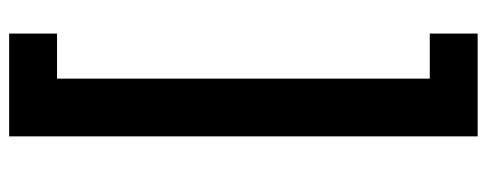

<svg xmlns="http://www.w3.org/2000/svg" viewBox="-334 -538 1038 409"><g transform="rotate(-90 184.5 -333.0)"><path d="M99 -832V166H318V64H222V-730H318V-832Z"/></g></svg>

Font: Noto Sans Devanagari SemiCondensed
Style: Bold
Weight: 700
Width: 4
Designer: Jelle Bosma - Monotype Design Team
Foundry: Monotype Imaging Inc.
Version: Version 2.004